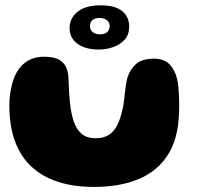

<svg xmlns="http://www.w3.org/2000/svg" viewBox="-20 -682 757 738"><path d="M341.5 36.5Q262.5 36.5 201.8 16.5Q141 -3.5 99.8 -42.5Q58.5 -81.5 37.2 -140Q16 -198.5 16 -276Q16 -296.5 18.2 -316Q20.5 -335.5 25 -353.5Q29.5 -371.5 35.5 -386.5Q51.5 -424 80.2 -444Q109 -464 149.5 -464Q189.5 -464 209.2 -451.2Q229 -438.5 235.8 -419.8Q242.5 -401 243 -383Q244 -371 244.2 -358.8Q244.5 -346.5 245.2 -334.5Q246 -322.5 246.8 -311.2Q247.5 -300 248.5 -290.5Q253 -245 264 -213.8Q275 -182.5 295.2 -166.5Q315.5 -150.5 348 -150.5Q377 -150.5 397.5 -163Q418 -175.5 431.2 -202Q444.5 -228.5 452.5 -269Q455.5 -283.5 457.2 -297.8Q459 -312 460.2 -326Q461.5 -340 463.8 -354.2Q466 -368.5 469.5 -382.5Q479.5 -415.5 503 -436Q526.5 -456.5 571.5 -456.5Q610.5 -456.5 631.2 -435.2Q652 -414 661 -378Q664 -363.5 665.5 -347.8Q667 -332 667.8 -315.5Q668.5 -299 668.8 -282Q669 -265 668 -248Q665.5 -149 624.8 -86Q584 -23 511.8 6.8Q439.5 36.5 341.5 36.5ZM360.5 -491.5Q309 -491.5 278.2 -513.5Q247.5 -535.5 247.5 -574Q247.5 -612 278 -636.8Q308.5 -661.5 367.5 -661.5Q422.5 -661.5 449.5 -639.5Q476.5 -617.5 476.5 -580Q476.5 -548 458.5 -528.8Q440.5 -509.5 413.8 -500.5Q387 -491.5 360.5 -491.5ZM364 -550Q383.5 -550 392.5 -559.2Q401.5 -568.5 401.5 -582Q401.5 -596 390.8 -604.5Q380 -613 361 -613Q346.5 -613 336.2 -605.5Q326 -598 326 -582Q326 -566 337.2 -558Q348.5 -550 364 -550Z"/></svg>

Font: Gluten Thin
Style: Bold
Weight: 700
Version: Version 1.300